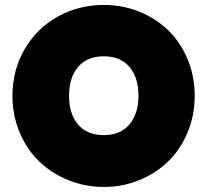

<svg xmlns="http://www.w3.org/2000/svg" viewBox="-20 -740 828 767"><path d="M395 6.8Q320.3 6.8 253.2 -20.3Q186 -47.4 136.7 -95Q87.4 -142.6 58.6 -210.7Q29.8 -278.8 29.8 -356.9Q29.8 -460.9 79.1 -544.7Q128.4 -628.4 211.7 -674.3Q294.9 -720.2 395 -720.2Q470.2 -720.2 536.9 -693.1Q603.5 -666 652.3 -618.7Q701.2 -571.3 729.5 -503.2Q757.8 -435.1 757.8 -356.9Q757.8 -278.8 729.2 -210.7Q700.7 -142.6 651.6 -95Q602.5 -47.4 535.9 -20.3Q469.2 6.8 395 6.8ZM255.9 -356.9Q255.9 -284.7 292 -242.4Q328.1 -200.2 395 -200.2Q460.4 -200.2 496.8 -242.7Q533.2 -285.2 533.2 -356.9Q533.2 -430.2 497.1 -472.7Q460.9 -515.1 395 -515.1Q328.1 -515.1 292 -472.7Q255.9 -430.2 255.9 -356.9Z"/></svg>

Font: SVN-Poppins Black
Style: Regular
Weight: 900
Designer: Ninad Kale (Devanagari), Jonny Pinhorn (Latin)
Foundry: Indian Type Foundry
Version: Version 3.002 2017